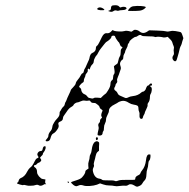

<svg xmlns="http://www.w3.org/2000/svg" viewBox="-20 -725 722 735"><path d="M239 -28Q238 -29 238.5 -29.5Q239 -30 241 -30Q245 -29 244 -26Q243 -25 242 -25Q239 -25 239 -28ZM153 -165Q156 -164 154.5 -157Q153 -150 148 -143Q144 -139 144 -135.5Q144 -132 138 -127Q134 -123 133.5 -122Q133 -121 135 -118Q138 -114 138 -112Q138 -109 134 -105.5Q130 -102 128 -102Q125 -102 121.5 -97.5Q118 -93 114 -93Q110 -93 110 -89.5Q110 -86 114 -84Q122 -79 122 -65Q122 -59 129 -50Q135 -44 137.5 -42Q140 -40 148 -39L154 -38L153 -31Q152 -25 155 -22Q157 -19 157 -19Q157 -19 154 -20Q151 -21 147 -18Q136 -11 128 -16Q124 -19 115.5 -16.5Q107 -14 106 -14.5Q105 -15 97 -14Q89 -13 80.5 -15.5Q72 -18 70 -17Q68 -15 56.5 -18.5Q45 -22 45 -23Q45 -26 47.5 -26.5Q50 -27 51.5 -33.5Q53 -40 59 -43Q75 -49 84 -68Q90 -79 95 -83Q103 -87 113 -108Q117 -117 122 -119Q127 -121 127.5 -122.5Q128 -124 125 -128Q120 -135 127 -143Q131 -147 136.5 -147Q142 -147 143 -153.5Q144 -160 146.5 -163Q149 -166 153 -165ZM344 -182Q350 -186 355 -183Q359 -181 359.5 -178.5Q360 -176 359 -164V-148L353 -143Q348 -138 346 -127.5Q344 -117 341 -107.5Q338 -98 339.5 -93.5Q341 -89 337.5 -83Q334 -77 336 -68Q342 -43 361 -41Q368 -40 370.5 -37Q373 -34 394 -34.5Q415 -35 419.5 -32.5Q424 -30 432 -33.5Q440 -37 467 -36.5Q494 -36 496 -37Q498 -38 498 -42Q498 -49 509 -54Q516 -57 517.5 -62Q519 -67 524 -73Q536 -87 539 -112Q540 -123 543 -128.5Q546 -134 551 -134L556 -133V-124Q555 -114 551.5 -110.5Q548 -107 547.5 -96.5Q547 -86 544 -78.5Q541 -71 540.5 -56Q540 -41 534 -35Q528 -29 525 -23Q521 -15 508 -11Q503 -9 496 -14Q480 -24 471 -17Q467 -14 463 -14Q451 -15 437 -13Q426 -11 418 -13Q410 -15 398 -15Q386 -15 375 -19L363 -23L351 -18Q339 -14 323 -13Q307 -12 299 -15Q288 -19 279 -14Q273 -11 268 -13Q265 -14 261 -17Q257 -20 254 -23.5Q251 -27 253 -28Q254 -29 271.5 -34.5Q289 -40 294 -46Q307 -60 307 -70Q307 -72 313 -76L319 -80L318 -90Q317 -100 320 -108.5Q323 -117 323 -123Q323 -129 326.5 -135Q330 -141 331 -151Q334 -176 344 -182ZM353 -199Q355 -198 355 -195Q355 -192 353 -190Q351 -188 349 -189Q347 -190 347 -194Q347 -198 348.5 -199Q350 -200 353 -199ZM496 -611Q507 -611 515 -604Q519 -600 526 -599Q533 -598 542 -603L551 -609L581 -608Q610 -607 616 -605Q622 -603 631 -605.5Q640 -608 652 -606Q670 -603 672.5 -601.5Q675 -600 678 -591L682 -579L678 -567Q675 -554 673 -551Q668 -543 664 -522Q662 -513 660 -508Q658 -503 657 -498Q656 -493 652.5 -491Q649 -489 644 -494Q636 -503 644 -514Q647 -518 645.5 -525.5Q644 -533 645.5 -538.5Q647 -544 644.5 -549Q642 -554 640 -561.5Q638 -569 630 -576L622 -584L614 -582Q606 -581 604 -582Q602 -583 592.5 -584Q583 -585 580 -584Q576 -582 571.5 -584Q567 -586 546 -586Q525 -586 522 -589Q517 -594 508 -588Q503 -584 500 -584Q495 -584 485 -576Q475 -568 475 -564Q475 -562 472 -559Q469 -556 469 -552Q469 -548 464 -539Q459 -530 459 -527Q459 -524 455.5 -518.5Q452 -513 452 -505.5Q452 -498 448 -496Q444 -494 441 -487.5Q438 -481 441 -472.5Q444 -464 441.5 -458.5Q439 -453 437.5 -447Q436 -441 431.5 -431Q427 -421 428.5 -416Q430 -411 426 -406.5Q422 -402 422 -399Q422 -396 420 -393Q413 -383 423 -377Q428 -374 430.5 -367.5Q433 -361 442.5 -357.5Q452 -354 457.5 -351Q463 -348 470.5 -352Q478 -356 488 -357Q508 -359 521 -371Q524 -374 527 -374Q530 -374 534 -378Q538 -382 539 -387Q543 -398 548 -398Q550 -398 553 -403Q556 -406 559 -405.5Q562 -405 562 -401Q562 -397 557 -397L553 -396L557 -393Q562 -390 561 -380Q560 -370 557 -366Q554 -362 554 -355Q554 -339 547 -331Q544 -327 545 -323Q546 -319 540 -307Q534 -295 534 -292.5Q534 -290 531 -285.5Q528 -281 527 -275.5Q526 -270 521 -270Q513 -270 514 -285Q515 -293 512.5 -297.5Q510 -302 510 -310Q510 -318 506 -320.5Q502 -323 492 -324.5Q482 -326 474 -331Q458 -342 444 -338Q434 -335 432 -333Q430 -331 420 -326Q397 -315 397 -301Q397 -295 391.5 -285Q386 -275 386 -267.5Q386 -260 382 -252.5Q378 -245 378 -235.5Q378 -226 375.5 -223Q373 -220 373 -217Q373 -206 361 -206Q354 -206 353.5 -209.5Q353 -213 357 -229Q359 -235 357 -241Q354 -250 361 -256Q363 -258 363 -263Q363 -268 367.5 -271.5Q372 -275 370 -277Q365 -282 370 -295Q373 -301 372.5 -302.5Q372 -304 367 -307Q362 -310 361 -315Q360 -320 354 -324Q348 -328 346.5 -329.5Q345 -331 337.5 -331Q330 -331 327 -336Q324 -341 320 -340Q313 -338 303 -340Q297 -341 288.5 -337Q280 -333 276.5 -333Q273 -333 267.5 -329.5Q262 -326 261 -322Q259 -319 252 -315Q244 -311 235 -297Q230 -289 225.5 -283.5Q221 -278 221 -273Q221 -263 209 -259Q201 -256 204 -247Q206 -242 203 -235Q193 -218 184 -214Q177 -211 173 -195Q170 -184 160 -184Q150 -184 159 -193Q165 -200 165 -204Q165 -214 175 -225Q179 -230 180 -237.5Q181 -245 183 -248.5Q185 -252 188 -257.5Q191 -263 199.5 -272Q208 -281 208 -289Q208 -297 209.5 -298Q211 -299 214.5 -306Q218 -313 222.5 -316.5Q227 -320 228 -326Q229 -332 231 -334.5Q233 -337 235 -343Q237 -349 244 -363.5Q251 -378 251 -380Q251 -382 260 -391Q269 -400 270 -406Q271 -412 278 -420Q285 -428 288.5 -435.5Q292 -443 296 -444.5Q300 -446 301 -452.5Q302 -459 304.5 -462Q307 -465 312 -477.5Q317 -490 318.5 -492Q320 -494 322 -501Q325 -519 333 -522Q347 -528 347 -540Q347 -547 351 -549.5Q355 -552 361 -564.5Q367 -577 370 -583Q378 -599 388 -598Q398 -596 406 -605L411 -610L417 -607Q423 -605 436 -604.5Q449 -604 456 -606Q464 -609 481 -604Q484 -603 488.5 -607Q493 -611 496 -611ZM421 -584Q420 -589 413 -588.5Q406 -588 406 -582Q406 -580 401 -575Q396 -570 391 -567Q386 -565 380 -557Q374 -549 367 -540.5Q360 -532 356 -523.5Q352 -515 349.5 -513Q347 -511 343 -503Q339 -495 339 -491Q339 -483 332 -477Q329 -474 326.5 -468.5Q324 -463 324.5 -461Q325 -459 323.5 -459Q322 -459 322 -460.5Q322 -462 318.5 -462Q315 -462 316 -456.5Q317 -451 312 -445.5Q307 -440 307 -436.5Q307 -433 304 -427.5Q301 -422 301 -416.5Q301 -411 297 -409Q293 -407 287 -400Q281 -393 284 -391Q291 -386 291 -381Q291 -378 293 -374Q295 -370 298 -367.5Q301 -365 304 -364Q310 -362 313.5 -356.5Q317 -351 322 -350Q327 -349 331.5 -348Q336 -347 339 -349.5Q342 -352 354 -351L366 -350L372 -356Q378 -362 382.5 -365Q387 -368 388 -370.5Q389 -373 393 -378Q403 -393 403 -405Q403 -414 410 -419Q413 -421 413 -429Q413 -437 416.5 -441Q420 -445 418 -458L416 -471L420 -475Q425 -479 428 -480.5Q431 -482 433 -493Q435 -504 438.5 -509Q442 -514 442 -525.5Q442 -537 446 -539.5Q450 -542 448 -544.5Q446 -547 444 -547Q442 -547 439 -555Q436 -563 435 -563Q434 -563 428 -571.5Q422 -580 421 -584ZM354 -694Q362 -700 374 -693Q387 -685 369 -686Q366 -686 364 -686Q353 -687 352.5 -690Q352 -693 354 -694ZM490 -701Q504 -703 519.5 -702Q535 -701 538 -698Q539 -696 531.5 -690.5Q524 -685 513 -684Q503 -683 487 -683Q471 -683 470 -684Q469 -685 475.5 -692.5Q482 -700 490 -701ZM443 -697Q447 -699 453 -699Q459 -699 462 -697Q469 -691 456 -687Q451 -686 445 -686Q439 -686 435.5 -684.5Q432 -683 428 -684Q421 -687 415 -683Q410 -679 403 -680Q395 -682 394 -683L398 -685Q405 -685 405 -696Q405 -699 407.5 -702Q410 -705 421 -705Q432 -705 436 -700Q440 -695 443 -697Z"/></svg>

Font: TT2020 Style D
Style: Italic
Weight: 400
Italic angle: -15°
Version: Version 0.2.000